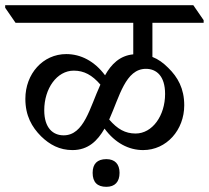

<svg xmlns="http://www.w3.org/2000/svg" viewBox="-60 -643 807 742"><path d="M220 -63C281 -63 317 -99 344 -146C385 -90 438 -63 493 -63C584 -63 652 -141 652 -236C652 -301 627 -345 590 -381C571 -400 552 -414 529 -423V-555H727V-565L687 -623H-40V-613L0 -555H455V-433C403 -428 370 -395 346 -352C305 -407 252 -434 196 -434C106 -434 38 -358 38 -261C38 -196 63 -152 99 -116C132 -84 170 -63 220 -63ZM504 -377C544 -377 578 -350 578 -280C578 -196 529 -127 464 -127C424 -127 394 -144 362 -181C402 -270 425 -377 504 -377ZM111 -217C111 -301 160 -370 225 -370C265 -370 296 -353 328 -316C287 -227 265 -120 186 -120C145 -120 111 -148 111 -217ZM351 79C384 79 402 60 402 25C402 -9 384 -28 351 -28C316 -28 298 -10 298 25C298 61 316 79 351 79Z"/></svg>

Font: Noto Serif Devanagari
Style: Regular
Weight: 400
Designer: Universal Thirst, Indian Type Foundry and the Monotype Design Team
Foundry: Monotype Imaging Inc.
Version: Version 2.004